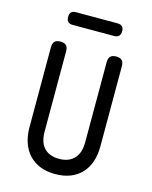

<svg xmlns="http://www.w3.org/2000/svg" viewBox="-134 -1001 868 1098"><g transform="rotate(15 300.0 -452.5)"><path d="M90 -685Q90 -708 101 -719Q112 -730 135 -730Q158 -730 169 -719Q180 -708 180 -685V-210Q180 -180 187 -156Q194 -132 209 -115Q224 -98 246.5 -89Q269 -80 300 -80Q331 -80 353.5 -89.5Q376 -99 391 -116Q406 -133 413 -157Q420 -181 420 -210V-685Q420 -708 431 -719Q442 -730 465 -730Q488 -730 499 -719Q510 -708 510 -685V-210Q510 -160 496.5 -119.5Q483 -79 456 -50Q429 -21 390 -5.5Q351 10 300 10Q249 10 210 -6Q171 -22 144.5 -50.5Q118 -79 104 -120Q90 -161 90 -210ZM177 -840Q158 -840 149 -849.5Q140 -859 140 -878Q140 -897 149 -906Q158 -915 177 -915H422Q441 -915 450.5 -906Q460 -897 460 -878Q460 -859 450.5 -849.5Q441 -840 422 -840Z"/></g></svg>

Font: Maple Mono
Style: Regular
Weight: 400
Monospace: yes
Designer: subframe7536
Version: Version 7.300